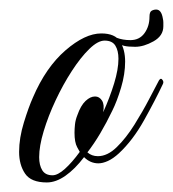

<svg xmlns="http://www.w3.org/2000/svg" viewBox="-20 -377 362 402"><path d="M78 5Q45 5 32.5 -13.5Q20 -32 20 -59Q20 -88 30 -120.5Q40 -153 49 -173Q76 -236 117 -271.5Q158 -307 192 -307Q221 -307 231.5 -290Q242 -273 242 -248Q242 -222 233.5 -193.5Q225 -165 215 -145Q203 -120 190 -98Q177 -76 163 -58Q172 -50 185 -50Q205 -50 224.5 -69Q244 -88 261.5 -116Q279 -144 292.5 -170Q306 -196 313 -209Q315 -212 317 -212Q319 -212 321 -208.5Q323 -205 321 -201Q305 -167 281.5 -125Q258 -83 229 -56Q217 -45 206 -40Q195 -35 186 -35Q169 -35 156 -48Q137 -23 117 -9Q97 5 78 5ZM90 -10Q101 -10 116 -23.5Q131 -37 147 -59Q147 -59 141.5 -69Q136 -79 136 -99Q136 -107 137 -116.5Q138 -126 142 -136Q149 -156 159 -165.5Q169 -175 179 -175Q188 -175 193.5 -166.5Q199 -158 196 -142Q210 -173 219 -202.5Q228 -232 228 -254Q228 -271 221.5 -281.5Q215 -292 199 -292Q185 -292 167 -274.5Q149 -257 130.5 -228.5Q112 -200 96.5 -167Q81 -134 71.5 -102.5Q62 -71 62 -48Q62 -31 68.5 -20.5Q75 -10 90 -10ZM263 -279Q248 -279 240 -281Q232 -283 224 -287Q216 -290 216 -294Q216 -300 224 -298Q237 -293 253 -293Q272 -293 282.5 -307.5Q293 -322 293 -342Q293 -352 297.5 -354.5Q302 -357 307 -357Q318 -357 321 -338Q322 -334 322 -330Q322 -326 322 -322Q322 -302 301.5 -290.5Q281 -279 263 -279Z"/></svg>

Font: Mea Culpa
Style: Regular
Weight: 400
Designer: Robert E. Leuschke
Foundry: Robert E. Leuschke
Version: Version 1.010; ttfautohint (v1.8.3)